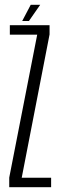

<svg xmlns="http://www.w3.org/2000/svg" viewBox="-20 -780 259 800"><path d="M18.5 0H193V-39.5H70.5L186.5 -636.5V-675H21V-635.5H135L18.5 -40ZM72.5 -692.5H100.5L147.5 -760H108Z"/></svg>

Font: Anybody ExtraCondensed Light
Style: Regular
Weight: 300
Width: 2
Version: Version 1.113;gftools[0.9.25]